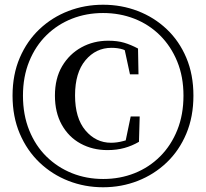

<svg xmlns="http://www.w3.org/2000/svg" viewBox="-20 -773 870 811"><path d="M415.5 18Q338 18 269 -9Q200 -36 147 -86.5Q94 -137 63.5 -208.5Q33 -280 33 -369Q33 -458 63.5 -529Q94 -600 147 -650Q200 -700 269 -726.5Q338 -753 415.5 -753Q493 -753 562 -726.5Q631 -700 684 -650Q737 -600 767 -529Q797 -458 797 -369Q797 -280 767 -208.5Q737 -137 684 -86.5Q631 -36 562 -9Q493 18 415.5 18ZM416 -17Q487 -17 548.5 -41.5Q610 -66 656.5 -112.5Q703 -159 729 -224Q755 -289 755 -369Q755 -449 728.5 -513.5Q702 -578 655.5 -624Q609 -670 547.5 -694Q486 -718 415.5 -718Q345 -718 284 -694Q223 -670 176.5 -624.5Q130 -579 103.5 -514Q77 -449 77 -369Q77 -288 103.5 -222.5Q130 -157 176.5 -111.5Q223 -66 284 -41.5Q345 -17 416 -17ZM434 -139Q371 -139 320.5 -166.5Q270 -194 241 -246Q212 -298 212 -369Q212 -442 242.5 -493.5Q273 -545 324 -573Q375 -601 437 -601Q476 -601 504.5 -592.5Q533 -584 563 -568L565 -459H529L507 -561Q503 -563 500 -564Q478 -571 451 -571Q385 -571 341 -518.5Q297 -466 297 -370Q297 -274 341 -222Q385 -170 449 -170Q474 -170 500 -177Q505 -178 511 -180L532 -281H570L567 -174Q538 -157 505.5 -148Q473 -139 434 -139Z"/></svg>

Font: Early Summer Mincho SemiBold
Style: Regular
Weight: 600
Designer: GuiWonder
Version: Version 1.002